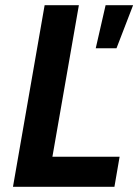

<svg xmlns="http://www.w3.org/2000/svg" viewBox="-20 -720 536 740"><path d="M30 0H421L441 -116H182L284 -700H152ZM349 -534H429L493 -700H387Z"/></svg>

Font: Fixel Text 20240404 SemiBold
Style: Italic
Weight: 600
Width: 4
Italic angle: -10°
Designer: AlfaBravo + MacPaw
Foundry: Kyrylo Tkachov, Marchela Mozhyna, Serhii Makarenko, Maria Weinstein, Zakhar Kryvoshyya
Version: Version 1.211;Glyphs 3.2 (3225)